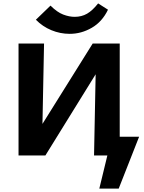

<svg xmlns="http://www.w3.org/2000/svg" viewBox="-20 -914 844 1129"><path d="M652 0V-110H798L735 0ZM564 195 638 -110H798L678 195ZM155 0V-66L525 -658H611V-588L247 0ZM89 0V-658H239L226 0ZM533 0 546 -658H684V0ZM390 -715Q334 -715 282 -736.5Q230 -758 191 -798L277 -881Q316 -842 351.5 -828.5Q387 -815 419 -815Q460 -815 492 -833.5Q524 -852 557 -894L615 -857Q581 -786 519.5 -750.5Q458 -715 390 -715Z"/></svg>

Font: Ysabeau ExtraBold
Style: Regular
Weight: 800
Designer: Christian Thalmann (Catharsis Fonts)
Version: Version 2.002